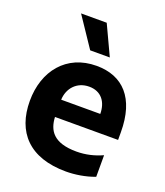

<svg xmlns="http://www.w3.org/2000/svg" viewBox="-143 -874 846 982"><g transform="rotate(20 279.5 -383.5)"><path d="M343 -615.8 267.4 -777.3H127.8L236.2 -615.8ZM527 -275.6C527 -460.9 438.6 -552.6 295.1 -552.6C130.7 -552.6 34.4 -430 34.4 -267.8C34.4 -98.7 131 9.2 331.3 9.2C378.6 9.2 436.4 0.7 486.5 -18.5V-136C443.2 -116.5 397.4 -105.1 346.9 -105.1C219.8 -105.1 187.1 -163 183.6 -234H527ZM183.2 -327.8C185.4 -389.9 228.3 -439.6 295.8 -439.6C361.5 -439.6 395.6 -392.8 396 -327.8Z"/></g></svg>

Font: TID UI
Style: Bold
Weight: 700
Designer: The TID Project Authors
Foundry: Bakken & Bæck
Version: Version 1.001;hotconv 1.0.109;makeotfexe 2.5.65596